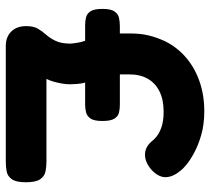

<svg xmlns="http://www.w3.org/2000/svg" viewBox="-52 -682 743 680"><g transform="rotate(90 320.0 -342.5)"><path d="M144 9Q111 9 92 -10.5Q73 -30 73 -63Q73 -89 82 -104.5Q91 -120 103.5 -134Q116 -148 125.5 -168Q135 -188 135 -221Q135 -225 132.5 -241.5Q130 -258 125 -272H69Q54 -272 41 -275.5Q28 -279 20 -292Q12 -305 12 -333Q12 -363 21 -376Q30 -389 44 -392Q58 -395 73 -395H99V-431Q99 -468 106 -497Q113 -526 127 -556Q148 -598 184 -629Q220 -660 268.5 -677Q317 -694 374 -694Q421 -694 457.5 -683.5Q494 -673 521 -658.5Q548 -644 564 -630.5Q580 -617 584 -611Q607 -584 608 -558.5Q609 -533 583 -508Q556 -484 528.5 -484Q501 -484 481 -508Q476 -515 464 -525Q452 -535 430.5 -542.5Q409 -550 376 -550Q334 -550 304.5 -535.5Q275 -521 259.5 -494Q244 -467 244 -429V-395H351Q366 -395 379 -392Q392 -389 400.5 -376Q409 -363 409 -333Q409 -304 400.5 -291.5Q392 -279 379 -275.5Q366 -272 351 -272H273Q277 -258 278 -241.5Q279 -225 279 -218Q279 -205 276.5 -190.5Q274 -176 270 -161.5Q266 -147 260 -135H553Q572 -135 588.5 -131.5Q605 -128 615.5 -112.5Q626 -97 626 -62Q626 -27 615 -12Q604 3 587.5 6Q571 9 552 9Z"/></g></svg>

Font: Fredoka SemiBold
Style: Regular
Weight: 600
Designer: Ben Nathan
Foundry: Milena B. Brandão, Ben Nathan
Version: Version 2.001